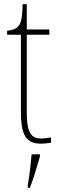

<svg xmlns="http://www.w3.org/2000/svg" viewBox="-20 -677 286 918"><path d="M178 10C191 10 207 8 224 5V-20C206 -17 194 -15 176 -15C130 -15 108 -42 108 -138V-511H216V-536H108V-657H88C87 -605 84 -571 68 -552C58 -540 40 -532 14 -530V-511H80V-141C80 -27 107 10 178 10ZM113 208V221H123C139 181 159 113 171 71V61H131C127 111 121 159 113 208Z"/></svg>

Font: Noto Serif Devanagari Condensed Thin
Style: Regular
Weight: 100
Width: 3
Designer: Universal Thirst, Indian Type Foundry and the Monotype Design Team
Foundry: Monotype Imaging Inc.
Version: Version 2.004